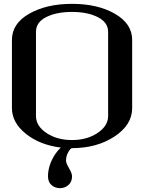

<svg xmlns="http://www.w3.org/2000/svg" viewBox="-20 -770 790 998"><path d="M542 -167V-604.5Q542 -653.3 488.8 -680.7Q435.5 -708 354.5 -708Q273.4 -708 220.2 -681.2Q167 -654.3 167 -604.5V-167Q167 -115.2 221.7 -78.6Q276.4 -42 354.5 -42Q431.6 -42 486.8 -78.6Q542 -115.2 542 -167ZM667 -208Q667 -121.1 575.2 -60.5Q483.4 0 354.5 0Q346.7 0 335 20.5Q323.2 41 323.2 65.4Q323.2 78.1 338.9 104.5Q354.5 130.9 354.5 146.5Q354.5 175.8 335.4 191.9Q316.4 208 292 208Q265.6 208 247.6 191.9Q229.5 175.8 229.5 146.5Q229.5 89.8 265.6 33.2Q279.3 12.7 295.9 -2.9Q186.5 -16.6 114.3 -74.7Q42 -132.8 42 -208V-562.5Q42 -647.5 131.8 -698.7Q221.7 -750 354.5 -750Q488.3 -750 577.6 -698.2Q667 -646.5 667 -562.5Z"/></svg>

Font: okolaks
Style: Bold
Weight: 600
Width: 8
Version: Version 000.6.0